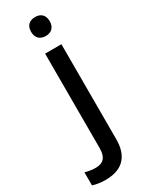

<svg xmlns="http://www.w3.org/2000/svg" viewBox="-309 -788 832 1071"><g transform="rotate(-30 106.5 -252.0)"><path d="M76 -683C76 -640 103 -622 137 -622C168 -622 196 -640 196 -683C196 -727 168 -744 137 -744C103 -744 76 -727 76 -683ZM25 240C140 240 188 174 188 74V-539H83V70C83 135 52 154 10 154C-17 154 -36 150 -58 144V228C-38 235 -9 240 25 240Z"/></g></svg>

Font: Noto Sans Medefaidrin Medium
Style: Regular
Weight: 500
Designer: Dalton Maag Ltd
Foundry: Dalton Maag Ltd
Version: Version 1.002